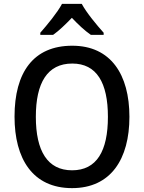

<svg xmlns="http://www.w3.org/2000/svg" viewBox="-20 -961 743 991"><path d="M402 -941H300C277 -897 224 -833 188 -792V-781H254C284 -802 317 -834 351 -869C384 -834 417 -803 449 -781H515V-792C479 -832 426 -896 402 -941ZM648 -358C648 -576 552 -725 353 -725C152 -725 55 -587 55 -359C55 -142 148 10 352 10C552 10 648 -140 648 -358ZM165 -358C165 -533 224 -633 353 -633C479 -633 537 -534 537 -358C537 -181 479 -82 352 -82C225 -82 165 -182 165 -358Z"/></svg>

Font: Noto Sans Khmer SemiCondensed Medium
Style: Regular
Weight: 500
Width: 4
Designer: Danh Hong and the Monotype Design Team
Foundry: Monotype Imaging Inc.
Version: Version 2.004